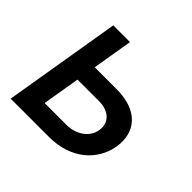

<svg xmlns="http://www.w3.org/2000/svg" viewBox="-138 -694 842 842"><g transform="rotate(45 283.0 -272.5)"><path d="M324.6 -358H189.6L220.9 -545.5H117.2L26.3 0H264.6C398.1 0 485.4 -77.4 503.2 -180C519.5 -284.8 457.7 -358 324.6 -358ZM145.2 -91.6 174.4 -266.3H309.3C369.7 -266.3 407.7 -229.8 398.4 -176.8C390.6 -126.8 340.9 -91.6 279.5 -91.6Z"/></g></svg>

Font: Magic Ui Pro Medium
Style: Italic
Weight: 500
Italic angle: -9.39999°
Designer: Stefan Endress, Andreas Faust
Version: Version 1.000;FEAKit 1.0